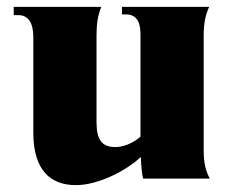

<svg xmlns="http://www.w3.org/2000/svg" viewBox="-20 -520 671 559"><path d="M201 19C267 19 349 -24 390 -63C391 -38 393 -12 397 0H591C578 -23 573 -48 573 -84V-416C573 -452 578 -476 589 -500H335V-478H347C375 -478 389 -459 389 -421V-122C367 -103 337 -90 310 -92C278 -94 261 -112 261 -164V-416C261 -452 265 -476 275 -500H20V-476H33C62 -476 77 -454 77 -412V-134C77 -22 129 19 201 19Z"/></svg>

Font: Sinistre Bold
Style: Regular
Weight: 900
Designer: Jules Durand
Foundry: Collletttivo
Version: Version 69.420;Glyphs 3.2 (3217)